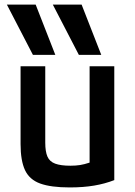

<svg xmlns="http://www.w3.org/2000/svg" viewBox="-20 -810 590 840"><path d="M124 -570 10 -790H136L222 -570ZM325 -570 211 -790H337L423 -570ZM285 10Q203 10 156 -7Q109 -24 89.5 -65.5Q70 -107 70 -180V-520H178V-186Q178 -147 187.5 -125Q197 -103 221.5 -94Q246 -85 288 -85Q312 -85 330.5 -88Q349 -91 370 -98Q391 -105 419 -118L372 -50V-520H480V-22Q439 -6 391.5 2Q344 10 285 10Z"/></svg>

Font: M PLUS Code Latin SemiExpanded Medium
Style: Regular
Weight: 500
Width: 6
Designer: Coji Morishita
Foundry: UNDERFOREST DESIGN
Version: Version 1.002; ttfautohint (v1.8.3)